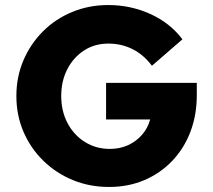

<svg xmlns="http://www.w3.org/2000/svg" viewBox="-20 -731 846 762"><path d="M413 11Q335 11 268.5 -16.5Q202 -44 151.5 -93.5Q101 -143 73 -208.5Q45 -274 45 -350Q45 -426 73 -491.5Q101 -557 150.5 -606.5Q200 -656 266.5 -683.5Q333 -711 410 -711Q498 -711 576.5 -675.5Q655 -640 704 -575L583 -470Q550 -514 506 -536Q462 -558 410 -558Q356 -558 314 -531Q272 -504 247.5 -457Q223 -410 223 -350Q223 -290 248 -242.5Q273 -195 317 -167.5Q361 -140 416 -140Q456 -140 488.5 -155Q521 -170 544 -196.5Q567 -223 576 -257H401V-402H761V-353Q761 -274 735.5 -207.5Q710 -141 663 -92Q616 -43 552.5 -16Q489 11 413 11Z"/></svg>

Font: Red Hat Text VF
Style: Regular
Weight: 400
Designer: Pentagram, MCKL
Foundry: Pentagram, MCKL
Version: Version 1.023